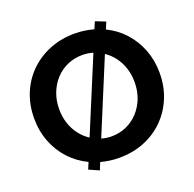

<svg xmlns="http://www.w3.org/2000/svg" viewBox="-140 -918 1119 1107"><g transform="rotate(-20 419.0 -365.0)"><path d="M288.1 44.4 226.1 17.1 243.2 -23.9Q179.7 -54.2 132.8 -104.7Q85.9 -155.3 60.1 -221.9Q34.2 -288.6 34.2 -366.2Q34.2 -448.2 62.7 -517.8Q91.3 -587.4 143.3 -638.7Q195.3 -689.9 265.9 -718.5Q336.4 -747.1 419.9 -747.1Q450.7 -747.1 480 -742.9Q509.3 -738.8 536.6 -731L554.7 -773.9L616.2 -749.5L598.6 -707Q661.6 -676.8 707.5 -626Q753.4 -575.2 778.8 -509.3Q804.2 -443.4 804.2 -366.2Q804.2 -284.2 775.6 -214.8Q747.1 -145.5 695.6 -94Q644 -42.5 573.7 -13.9Q503.4 14.6 419.9 14.6Q389.6 14.6 361.3 10.7Q333 6.8 306.2 -0.5ZM296.9 -153.8 484.9 -606Q469.7 -610.8 453.1 -613.3Q436.5 -615.7 419.4 -615.7Q370.1 -615.7 327.6 -596.9Q285.2 -578.1 253.9 -544.2Q222.7 -510.3 205.3 -464.8Q188 -419.4 188 -366.2Q188 -320.3 201.4 -279.8Q214.8 -239.3 239.5 -207Q264.2 -174.8 296.9 -153.8ZM419.4 -116.7Q469.2 -116.7 511.2 -135.7Q553.2 -154.8 584.5 -188.7Q615.7 -222.7 633.1 -267.8Q650.4 -313 650.4 -366.2Q650.4 -412.1 637.5 -451.9Q624.5 -491.7 600.8 -523.4Q577.1 -555.2 544.9 -576.7L357.9 -125.5Q373 -121.1 388.2 -118.9Q403.3 -116.7 419.4 -116.7Z"/></g></svg>

Font: Kumbh Sans
Style: Bold
Weight: 700
Version: Version 1.005